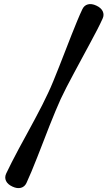

<svg xmlns="http://www.w3.org/2000/svg" viewBox="-20 -787 542 962"><path d="M284 -290.5Q272.5 -265 258 -230.5Q243.5 -196 228.2 -157.2Q213 -118.5 197.5 -78.2Q182 -38 166.8 0.5Q151.5 39 137.8 72.2Q124 105.5 112.5 130Q103.5 149 84.8 154Q66 159 42.5 148Q18.5 137 10.2 119.5Q2 102 11 82.5Q22.5 58 38.8 26Q55 -6 74.5 -42.2Q94 -78.5 114.8 -116.2Q135.5 -154 155.2 -191Q175 -228 191.8 -261Q208.5 -294 220.5 -320Q233 -346 247 -380.2Q261 -414.5 276.5 -453.5Q292 -492.5 307.5 -532.8Q323 -573 338.2 -611.5Q353.5 -650 367.2 -683.2Q381 -716.5 392.5 -740.5Q401.5 -760 420.2 -765Q439 -770 462.5 -759Q486.5 -748 494.8 -730.2Q503 -712.5 494 -693.5Q483 -669 466.5 -637Q450 -605 430.2 -568.5Q410.5 -532 390 -494Q369.5 -456 349.8 -419.2Q330 -382.5 313 -349.5Q296 -316.5 284 -290.5Z"/></svg>

Font: Fraunces
Style: Bold
Weight: 700
Version: Version 1.000;[b76b70a41]